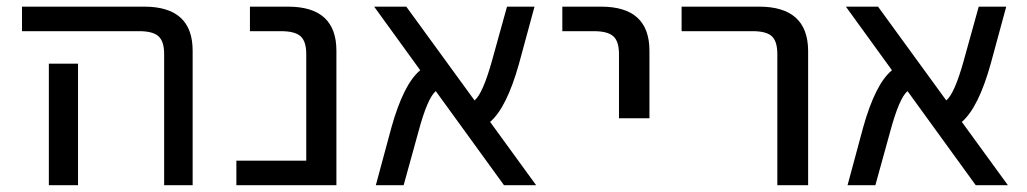

<svg xmlns="http://www.w3.org/2000/svg" viewBox="-20 -544 3028 566"><path d="M44.9 -452.1V-524.4H405.3Q547.9 -524.4 547.9 -394.5V2H463.9V-384.8Q463.9 -421.9 447.3 -437Q430.7 -452.1 390.6 -452.1ZM210 -356.4V-77.1V2H124V-77.1V-356.4Z M882.8 -384.8Q882.8 -421.9 866.2 -437Q849.6 -452.1 808.6 -452.1H716.8V-524.4H829.1Q971.7 -524.4 971.7 -394.5V2H676.8V-70.3H882.8Z M1560.5 2H1465.8L1264.6 -275.4Q1240.2 -254.9 1213.9 -157.2L1169.9 2H1087.9L1133.8 -168Q1169.9 -296.9 1218.8 -336.9L1083 -524.4H1177.7L1378.9 -248Q1403.3 -267.6 1430.7 -366.2L1474.6 -524.4H1555.7L1509.8 -355.5Q1473.6 -226.6 1424.8 -184.6Z M1637.7 -452.1V-524.4H1752Q1894.5 -524.4 1894.5 -394.5V-195.3H1804.7V-384.8Q1804.7 -421.9 1788.1 -437Q1771.5 -452.1 1730.5 -452.1Z M1989.3 -452.1V-524.4H2217.8Q2361.3 -524.4 2362.3 -394.5V2H2271.5V-384.8Q2271.5 -421.9 2255.4 -437Q2239.3 -452.1 2199.2 -452.1Z M2951.2 2H2856.4L2655.3 -275.4Q2630.9 -254.9 2604.5 -157.2L2560.5 2H2478.5L2524.4 -168Q2560.5 -296.9 2609.4 -336.9L2473.6 -524.4H2568.4L2769.5 -248Q2793.9 -267.6 2821.3 -366.2L2865.2 -524.4H2946.3L2900.4 -355.5Q2864.3 -226.6 2815.4 -184.6Z"/></svg>

Font: irohakakuC Regular
Style: Regular
Weight: 400
Designer: [Source Han Sans]
Ryoko NISHIZUKA Ë•øÂ°öÊ∂ºÂ≠ê (kana & ideographs); Paul D. Hunt (Latin, Greek & Cyrillic); Wenlong ZHAN
Version: Version 1.001.20160904